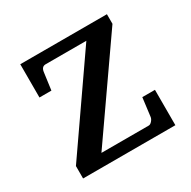

<svg xmlns="http://www.w3.org/2000/svg" viewBox="-116 -596 707 710"><g transform="rotate(-30 237.5 -241.0)"><path d="M439 0H45V-53L310 -435H136Q119 -435 116 -414L106 -340H55V-482H425V-441L151 -48H353Q360 -48 367 -56Q374 -64 375 -72L385 -151H439Z"/></g></svg>

Font: Apparatus SIL
Style: Regular
Weight: 400
Version: Version 1.0